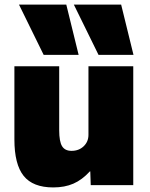

<svg xmlns="http://www.w3.org/2000/svg" viewBox="-20 -810 657 840"><path d="M43 -200V-520H239V-240Q239 -191 251.5 -170.5Q264 -150 293 -150Q325 -150 346 -170Q367 -190 367 -220V-520H563V0H377L375 -60H373Q339 -23 301 -6.5Q263 10 213 10Q124 10 83.5 -40.5Q43 -91 43 -200ZM63 -790H270L324 -570H171ZM510 -790 564 -570H411L303 -790Z"/></svg>

Font: Enso Black
Style: Regular
Weight: 900
Designer: Coji Morishita
Foundry: UNDERFOREST DESIGN
Version: Version 1.000